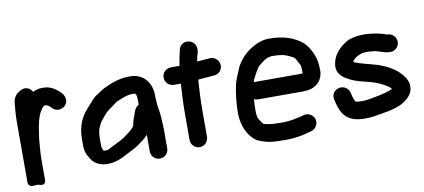

<svg xmlns="http://www.w3.org/2000/svg" viewBox="-63 -825 2443 1105"><g transform="rotate(-10 1158.0 -272.5)"><path d="M147.8 -474.7C141.1 -487.1 130.2 -497.4 118.1 -501C94.3 -508.1 76.3 -495.5 69.2 -490.7C42.4 -475.9 33 -449.6 31.1 -425.7L29.1 -399.9C27.5 -378.4 25 -355 25 -327.6V33C25 50.1 39.2 58.9 51.9 57.9L76.9 56H80.9L95.9 59.8C127.6 67.7 127 39 127 35.5V-81C127 -125.6 130.7 -143.9 133.9 -194.9C134 -195.3 134 -196 134 -196.5C134 -198.2 134.1 -199.8 134.5 -201.6C139.8 -232.1 142.2 -258.2 143.9 -266.9C154.8 -324.8 169 -362.5 195.6 -385.9C195.6 -385.9 197.1 -386 198.5 -386H208.9C224.8 -379.6 225.2 -377.8 240 -363C265.6 -337.3 300.6 -349.4 315.7 -367.4C338.4 -394.7 317.9 -426.8 317.9 -426.8C316.8 -429.7 314.6 -433.4 312 -436C298.2 -449.9 262.5 -488 213.5 -488H195.9C178.1 -488 161.1 -481.5 147.8 -474.7Z M479 -106.5V-157C479.4 -160.1 480.3 -167.4 480.8 -173.4C483.2 -198.8 490.3 -209.8 504.5 -237.7C509.5 -244.2 526.8 -265.1 531.8 -270.9L543.7 -284.2C554.8 -295 582.3 -313.4 603 -329.3C606.5 -332.1 609.7 -334.5 611.6 -335.7C647.7 -349.9 672.2 -364 710.5 -364C714 -364 717.9 -363.8 722.6 -363.3C722.6 -363.3 733 -358.5 733 -326.5V-315.2C732.7 -310.4 732.8 -303.1 733.3 -297.3C704.8 -281.9 700.3 -245 698 -240.3C688.1 -220.5 684.9 -202.2 680.3 -182.7C675 -171.2 661.7 -159.1 640 -143.1L619.4 -127.8C606.3 -118.1 588 -108.5 561.4 -95.5C545 -88.9 529.3 -79.4 516.6 -72.4C511.7 -71.5 499.7 -70 498.5 -70C494 -70 492 -70.2 489.1 -71.2C488.5 -71.7 487.6 -72.6 486.5 -73.8C484.5 -78.8 481.3 -86.2 480 -90.4C479.8 -95.8 479 -95.7 479 -106.5ZM710.5 -466C644.2 -466 598.3 -444.7 561.9 -428.2C537.5 -417.1 524.9 -405.2 510.8 -396.9C491.1 -385.4 479.5 -373 466.7 -357.1L455.5 -344.7C451.4 -340.2 445.7 -333.9 438.3 -325.6C401.9 -284.9 377 -233.3 377 -159.3V-124.3C377 -105.3 378.4 -90.6 385.6 -71.9C391.9 -56.9 410.6 -27.5 415.5 -22.9C436 -3.5 463.5 8.2 498.5 8.2C556.7 8.2 597.6 -18.8 629.6 -35.1L647.3 -44.2C661.2 -50.7 675 -58.6 687.5 -67.3C707 -81 729.7 -96 749 -118.1V-20.1C749 7.3 771.6 30 800 30C828.4 30 851 7.3 851 -20.1V-137.5C851 -145.4 850.7 -152.6 850 -160.2C849.9 -165.3 849.8 -168.7 849 -177.5C848.9 -183.1 848.5 -192.6 847.9 -200.3L845.8 -223.5C843.4 -250.5 837 -269.5 837 -290.9C837 -306.2 835 -315.7 835 -318.4V-332.6C835 -405.5 791.9 -466 710.5 -466Z M952.5 -374H992.8C988.4 -313.9 986 -250 986 -185.5V-46.5C986 -19.5 1007.4 5 1037 5C1066.6 5 1088 -19.5 1088 -46.5V-185.5C1088 -218.5 1088.7 -251.8 1089.9 -284.3C1092.5 -316.4 1093 -349.2 1095.5 -379.1C1121.6 -381.8 1149.7 -384.1 1177.3 -386.1L1187.7 -386.9C1204.7 -388.1 1216.7 -393.9 1225.7 -404.8C1253.1 -438.1 1228.7 -489 1185.5 -489C1184.1 -489 1184.1 -489 1183.3 -488.9L1168.7 -487.9C1147.7 -486.3 1129.1 -484.9 1107.7 -482.9C1108.2 -486.4 1109.1 -491.1 1109.8 -494.6L1113.9 -515.5C1115.2 -519.4 1134.2 -559.4 1108.6 -589.1C1095.2 -604.5 1066.2 -613 1044.3 -599.7C1022.5 -586.5 1019.9 -564.3 1018.6 -555.4C1012.7 -531.5 1007.3 -505.5 1003.2 -476H952.5C925.5 -476 901 -454.6 901 -425C901 -395.4 925.5 -374 952.5 -374Z M1694 -311.8C1690.9 -310.2 1693.5 -309.5 1675.5 -309.5H1414.5C1412.6 -309.5 1410.1 -309.3 1407.9 -309.1C1409.9 -317.1 1412.1 -323.9 1413.6 -327.2C1420.7 -342.5 1444 -384.4 1453.1 -394.5C1481.2 -418.2 1505.8 -439 1538.7 -439C1589.3 -439 1609.5 -433.8 1640.3 -418.7C1667.9 -404.5 1661.7 -411.6 1674.3 -388.3C1691 -357.4 1693 -360.4 1693 -331.3C1692.9 -325.3 1694 -315 1694 -311.8ZM1491.3 -53C1480.5 -53 1470.3 -53.8 1460.5 -55.3C1418.2 -62 1421.5 -59 1407.9 -79.8C1391.4 -104.3 1389 -111.7 1389 -151.9C1389 -172.5 1389.9 -193.4 1391.6 -213C1398.5 -209.6 1406.4 -207.5 1414.5 -207.5H1675.5C1703.7 -207.5 1730.2 -210.5 1756.4 -229.6C1783.8 -248.6 1796 -279.3 1796 -309.8C1796 -316.4 1795.8 -321 1795 -331.3C1794.7 -352.2 1789.9 -375.7 1784.1 -393C1775.5 -418.6 1755.4 -459 1727.9 -481.9C1684 -518.6 1622.2 -541 1537.5 -541C1500.5 -541 1471.6 -528.9 1449.7 -517.3C1402.3 -492.3 1370.6 -461.8 1343.7 -415.3C1338.4 -405.6 1308.8 -333.2 1305.8 -319.5C1294.5 -267.6 1287 -213.4 1287 -150.9C1287 -75 1317.5 -10.8 1365.5 21.2C1366.2 21.7 1367.7 22.6 1368.8 23.1C1400.3 37.8 1436.1 48.6 1489.2 49C1501.9 49.6 1518.2 50 1531.9 50C1583.8 50 1631.1 41.6 1671 29.5L1685.9 25.5C1700.3 21.7 1711.9 10 1717.4 -1.8C1737.6 -45.3 1695.9 -82.7 1658.5 -72.9L1642.2 -68.6C1612.4 -60.8 1571.9 -52 1531.9 -52C1518.3 -52 1503.2 -53 1491.3 -53Z M2214.5 -446H2210.2C2175.6 -460.4 2134.6 -466.7 2083.9 -470C2083.9 -470 2082.9 -470 2082.3 -470C2040.3 -470 1995 -462.2 1968.5 -443.6L1947.3 -428.8C1946.7 -428.4 1945.6 -427.5 1944.9 -426.9C1923.1 -407.2 1893 -377.2 1886.4 -328.3C1877.5 -272.1 1923.1 -245.9 1943 -235.8C1969.2 -219.7 1997.7 -211 2038 -201.1C2101.7 -186.9 2141.8 -168.5 2177.3 -141.5C2178.6 -140 2181 -137 2184.2 -132.8C2165.1 -122.4 2118.3 -110.5 2077.3 -103.4C2044.8 -97.7 2023.8 -92.5 2000.5 -94C2000.5 -94 1999.6 -94 1998.9 -94C1981 -94 1972.3 -95.2 1964.8 -97.8C1961.3 -102.2 1953.4 -121.9 1949 -140.9L1945.8 -154.9C1945.6 -155.8 1945.1 -157.4 1944.6 -158.5C1920.9 -217.8 1833.5 -192.8 1845.8 -131.6L1849 -117.8C1851.5 -106.7 1855.1 -96.6 1859.7 -81.2C1879.9 -20.4 1925.6 7.4 1996.6 8C2034.1 9.7 2068.5 2.5 2098.4 -2.6C2150.6 -11.6 2212.5 -21.9 2254.1 -58.3C2268.1 -70.2 2290.2 -93.1 2290.9 -129.3C2291.8 -149.2 2284.2 -167.6 2272.5 -185.5C2237.6 -235 2187.7 -261.8 2131.3 -281.9C2081.1 -297.9 2023.3 -307.8 1991 -324.7C1995.4 -332.8 2002.5 -341.2 2009 -345.9C2029.7 -359.4 2044.9 -367.6 2079.7 -368C2095.7 -366.9 2114.3 -365.6 2128.9 -363.5C2143.8 -361.1 2170.4 -347.3 2202.3 -344.1C2202.9 -344.1 2204 -344 2204.8 -344H2210.3C2236.7 -342.3 2264 -363.3 2264 -394C2264 -423.8 2239 -446 2214.5 -446Z"/></g></svg>

Font: Take Off
Style: YouHoser
Weight: 400
Foundry: Cannot Into Space Fonts
Version: Version 0.89